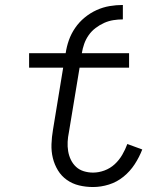

<svg xmlns="http://www.w3.org/2000/svg" viewBox="-20 -744 640 772"><path d="M354 8Q325 8 298 1.5Q271 -5 249 -20.5Q227 -36 213 -59Q199 -82 192.5 -108.5Q186 -135 187 -164Q188 -193 193 -222L234 -472H97V-530H244Q248 -557 257 -582.5Q266 -608 282 -631.5Q298 -655 320.5 -673.5Q343 -692 368.5 -703.5Q394 -715 420.5 -719.5Q447 -724 474 -724V-666Q455 -666 436 -663Q417 -660 399 -652Q381 -644 364.5 -631.5Q348 -619 336.5 -602.5Q325 -586 318.5 -567.5Q312 -549 309 -530H499V-472H300L257 -212Q253 -193 252 -174Q251 -155 254 -136.5Q257 -118 265 -101.5Q273 -85 286 -73Q299 -61 317 -55.5Q335 -50 354 -50Q377 -50 400 -58.5Q423 -67 441 -83.5Q459 -100 471.5 -121.5Q484 -143 492 -165L552 -143Q540 -112 521.5 -83.5Q503 -55 476.5 -33.5Q450 -12 418 -2Q386 8 354 8Z"/></svg>

Font: Iosevka Curly Light Extended
Style: Italic
Weight: 300
Width: 7
Italic angle: -9°
Monospace: yes
Designer: Belleve Invis
Foundry: Belleve Invis
Version: Version 11.1.0; ttfautohint (v1.8.3)